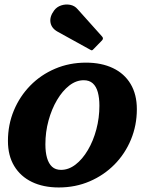

<svg xmlns="http://www.w3.org/2000/svg" viewBox="-20 -811 668 846"><path d="M218.5 -765Q198 -737.5 202.5 -711.8Q207 -686 234.5 -671L377.5 -592Q383 -588.5 385.8 -589.5Q388.5 -590.5 392.5 -595L429.5 -633Q438 -642 429 -651L322 -770.5Q309 -786 289 -789.8Q269 -793.5 249.8 -787.2Q230.5 -781 218.5 -765ZM15 -190Q15 -125 42.8 -79.2Q70.5 -33.5 120.8 -9.2Q171 15 239 15Q312.5 15 375.2 -12Q438 -39 484.8 -86.5Q531.5 -134 557.2 -196.5Q583 -259 583 -330Q583 -395 555.5 -441Q528 -487 477.5 -511Q427 -535 359 -535Q285.5 -535 222.8 -508.2Q160 -481.5 113.5 -434Q67 -386.5 41 -324Q15 -261.5 15 -190ZM180 -175Q180 -229.5 193.8 -279.8Q207.5 -330 231.2 -370.2Q255 -410.5 285.2 -434Q315.5 -457.5 349 -457.5Q373.5 -457.5 388.8 -443.8Q404 -430 411 -404.8Q418 -379.5 418 -345Q418 -291.5 404.5 -240.8Q391 -190 367.2 -149.8Q343.5 -109.5 313 -86Q282.5 -62.5 249 -62.5Q224.5 -62.5 209.5 -76.2Q194.5 -90 187.2 -115.2Q180 -140.5 180 -175Z"/></svg>

Font: Besley
Style: Bold Italic
Weight: 700
Italic angle: -13°
Designer: Owen Earl
Foundry: indestructible type*
Version: Version 2.001